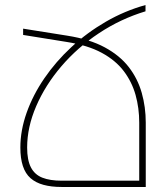

<svg xmlns="http://www.w3.org/2000/svg" viewBox="-20 -744 666 764"><path d="M559 -699Q460 -669 374 -612Q288 -555 224 -480Q160 -405 124 -321.5Q88 -238 88 -157Q88 -107 103 -78Q118 -49 148.5 -37Q179 -25 225 -25H534V-256Q534 -314 519.5 -366Q505 -418 472.5 -461Q440 -504 384.5 -534Q329 -564 246 -577L72 -605V-630L248 -602Q337 -588 397 -555.5Q457 -523 492.5 -477Q528 -431 544 -374.5Q560 -318 560 -256V0H225Q184 0 153 -8.5Q122 -17 101.5 -35Q81 -53 71 -83.5Q61 -114 61 -157Q61 -225 86 -295.5Q111 -366 156.5 -432.5Q202 -499 264 -556.5Q326 -614 401 -657.5Q476 -701 559 -724Z"/></svg>

Font: Noto Sans Armenian Thin
Style: Regular
Weight: 250
Version: Version 2.007